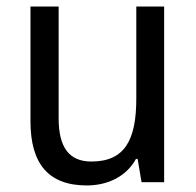

<svg xmlns="http://www.w3.org/2000/svg" viewBox="-20 -556 599 586"><path d="M481 -536H396V-255C396 -129 361 -63 259 -63C191 -63 159 -106 159 -195V-536H73V-186C73 -56 128 10 245 10C307 10 365 -16 395 -71H400L412 0H481Z"/></svg>

Font: Noto Sans Thai Looped SemiCondensed
Style: Regular
Weight: 400
Width: 4
Designer: Sasikarn Vongin, Ben Mitchell
Foundry: The Fontpad Ltd
Version: Version 1.001